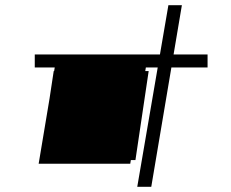

<svg xmlns="http://www.w3.org/2000/svg" viewBox="-20 -720 889 740"><path d="M509 0 629 -700H681L563 0ZM135 -103 187 -446H553L502 -103ZM129 -89 197 -496H548L482 -89ZM114 -460V-510H780V-460Z"/></svg>

Font: Lexend Mega ExtraLight
Style: Regular
Weight: 250
Version: Version 1.007